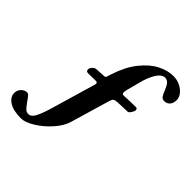

<svg xmlns="http://www.w3.org/2000/svg" viewBox="-353 -792 1120 1120"><g transform="rotate(45 207.0 -232.0)"><path d="M-143 93Q-143 69 -127 53Q-111 37 -92 37Q-83 37 -73.5 48Q-64 59 -50 80Q-34 102 -23.5 112Q-13 122 3 122Q23 122 38 96.5Q53 71 70 17L156 -276Q157 -279 157 -284Q157 -294 142 -294L82 -293Q72 -293 68 -297Q64 -301 64 -310Q64 -319 74 -331Q84 -343 98 -344L161 -348Q166 -348 168.5 -351Q171 -354 173 -362L181 -386Q209 -472 253.5 -527.5Q298 -583 347.5 -608.5Q397 -634 445 -634Q475 -634 500.5 -621.5Q526 -609 541.5 -589.5Q557 -570 557 -549Q557 -521 543.5 -506.5Q530 -492 508 -492Q493 -492 484.5 -504.5Q476 -517 466 -543Q457 -566 445.5 -579.5Q434 -593 416 -593Q390 -593 367 -556.5Q344 -520 330 -462L309 -382Q308 -377 307 -371.5Q306 -366 306 -360Q306 -348 322 -348Q339 -348 371 -350L419 -351Q424 -351 427 -347Q430 -343 430 -337Q430 -328 420 -313Q410 -298 403 -298L322 -295Q304 -294 296 -289Q288 -284 284 -271L211 -23Q199 20 159 65.5Q119 111 71 140.5Q23 170 -10 170Q-76 170 -109.5 147.5Q-143 125 -143 93Z"/></g></svg>

Font: EB Garamond
Style: Bold Italic
Weight: 700
Italic angle: -17.2°
Designer: Georg Duffner and Octavio Pardo
Foundry: Georg Duffner
Version: Version 1.000